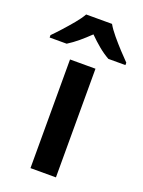

<svg xmlns="http://www.w3.org/2000/svg" viewBox="-192 -833 668 900"><g transform="rotate(20 142.0 -383.0)"><path d="M205 0H78V-542H205ZM206 -766Q219 -743 242 -715.5Q265 -688 289 -662Q313 -636 331 -618V-606H246Q219 -621 193 -642.5Q167 -664 141 -690Q114 -664 89.5 -643.5Q65 -623 38 -606H-47V-618Q-28 -637 -4.5 -663Q19 -689 41.5 -716Q64 -743 77 -766Z"/></g></svg>

Font: Noto Sans Cherokee SemiBold
Style: Regular
Weight: 600
Designer: Monotype Design Team
Foundry: Monotype Imaging Inc.
Version: Version 2.001; ttfautohint (v1.8.4.7-5d5b)